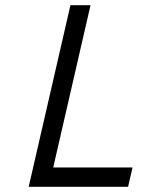

<svg xmlns="http://www.w3.org/2000/svg" viewBox="-20 -716 553 736"><path d="M90 0 250 -696H327L184 -74H488L471 0Z"/></svg>

Font: Panefresco 400wt
Style: Italic
Weight: 400
Foundry: Campivisivi & Chank Co
Version: Version 1.001